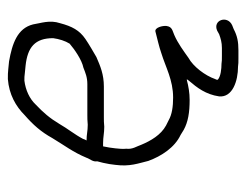

<svg xmlns="http://www.w3.org/2000/svg" viewBox="-89 -429 626 488"><g transform="rotate(-90 224.0 -185.0)"><path d="M111 -278C113 -281 114 -284 115 -287C126 -308 141 -326 153 -347C168 -372 182 -388 202 -407C217 -423 239 -433 263 -436C270 -436 276 -436 281 -435L301 -433C348 -428 371 -409 371 -363C369 -348 364 -332 357 -321C343 -309 316 -290 296 -286C283 -281 272 -276 254 -276H176C169 -276 161 -276 151 -275C134 -275 127 -278 111 -278ZM51 -220 49 -205C44 -168 53 -146 59 -121C71 -88 93 -54 125 -39L138 -31C158 -20 182 -16 214 -16C232 -16 249 -19 264 -23H267C265 -22 265 -20 263 -18C245 3 228 25 223 59C220 93 262 107 299 107C304 108 311 108 320 108H340C362 108 377 105 394 96L404 92C430 80 417 42 390 54L381 59C370 63 360 66 346 66H326C317 66 311 66 306 65C293 65 274 63 266 56C266 55 266 55 265 55C265 53 266 51 267 49C276 23 299 -7 321 -19C338 -31 358 -46 379 -55C390 -60 400 -60 402 -75C403 -85 398 -105 388 -103C369 -98 350 -94 333 -88C297 -77 265 -58 220 -58C197 -58 177 -61 163 -69L149 -76C125 -89 110 -115 100 -139C96 -151 88 -161 90 -177C89 -184 90 -198 91 -205L93 -220C94 -224 95 -230 96 -236H104C120 -236 129 -233 146 -233C155 -234 163 -234 170 -234H248C279 -234 300 -243 323 -253C335 -260 356 -272 369 -281C391 -296 401 -315 409 -345C418 -372 409 -394 406 -414C396 -454 357 -467 312 -475L292 -477C285 -478 276 -478 267 -478C228 -475 198 -458 175 -435C151 -414 133 -394 117 -365C99 -335 81 -312 67 -278C64 -269 56 -262 58 -251C55 -241 53 -231 51 -220Z"/></g></svg>

Font: PolanStronk
Style: Ita
Weight: 500
Version: Version 1.0